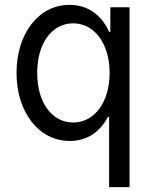

<svg xmlns="http://www.w3.org/2000/svg" viewBox="-20 -570 640 790"><path d="M434 -540V-439H429C397 -510 340 -550 266 -550C139 -550 48 -432 48 -270C48 -108 140 10 267 10C337 10 391 -26 424 -89H429V200H513V-540ZM281 -474C369 -474 431 -390 431 -270C431 -150 369 -66 281 -66C193 -66 133 -149 133 -270C133 -391 193 -474 281 -474Z"/></svg>

Font: CommitMono
Style: 400Regular
Weight: 400
Monospace: yes
Designer: Eigil Nikolajsen
Foundry: Eigil Nikolajsen
Version: Version 1.143